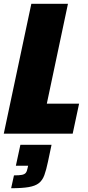

<svg xmlns="http://www.w3.org/2000/svg" viewBox="-30 -708 466 1017"><path d="M-10 0 136 -688H330L218 -159H389L355 0ZM29 289 44 221Q73 221 87 218Q101 215 107 207Q113 199 116 183L119 170H54L78 59H243L224 149Q215 192 205 219.5Q195 247 176 262Q157 277 122 283Q87 289 29 289Z"/></svg>

Font: Saira SemiCondensed Black
Style: Italic
Weight: 900
Width: 4
Italic angle: -12°
Designer: Hector Gatti with collaboration of the Omnibus-Type team
Foundry: Omnibus-Type
Version: Version 1.101